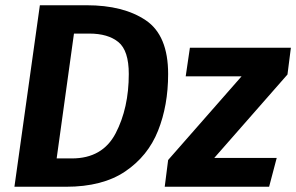

<svg xmlns="http://www.w3.org/2000/svg" viewBox="-20 -712 1129 732"><path d="M621 -430Q621 -310 582.5 -213.5Q544 -117 457.5 -58.5Q371 0 232 0H35L132 -692H310Q451 -692 536 -634.5Q621 -577 621 -430ZM262 -584 196 -108H254Q371 -108 421 -204Q471 -300 471 -430Q471 -519 431.5 -551.5Q392 -584 320 -584ZM1076 -428 797 -110H1035L1006 0H608L621 -102L901 -421H688L704 -530H1089Z"/></svg>

Font: Fira Sans SemiBold
Style: Italic
Weight: 600
Italic angle: -8°
Designer: bBox Type GmbH & Carrois Corporate GbR & Edenspiekermann AG
Foundry: bBox Type GmbH & Carrois Corporate GbR & Edenspiekermann AG
Version: Version 4.301